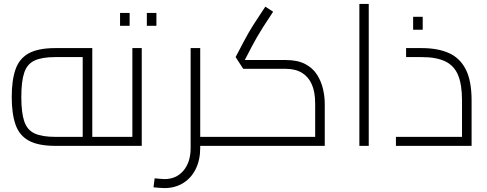

<svg xmlns="http://www.w3.org/2000/svg" viewBox="-20 -746 2491 982"><path d="M263 0Q176 0 127.5 -26.5Q79 -53 59.5 -108.5Q40 -164 40 -250Q40 -336 59.5 -391.5Q79 -447 127.5 -473.5Q176 -500 263 -500H452V-26H403V-475L426 -454H263Q195 -454 157 -436.5Q119 -419 104 -374.5Q89 -330 89 -250Q89 -170 104 -125.5Q119 -81 157 -63.5Q195 -46 263 -46H554V0ZM554 0V-46Q561 -46 565 -44Q569 -42 571 -39Q573 -36 573.5 -32Q574 -28 574 -23Q574 -18 573.5 -13.5Q573 -9 571 -6Q569 -3 565 -1.5Q561 0 554 0Z M554 0V-46H678L657 -27V-500H705V0ZM554 0Q547 0 543 -1.5Q539 -3 537 -6Q535 -9 534.5 -13.5Q534 -18 534 -23Q534 -30 535.5 -34.5Q537 -39 541 -42.5Q545 -46 554 -46ZM594 -614V-680H643V-614ZM731 -614V-680H780V-614Z M984 0V-46H1107V0ZM821 216Q808 216 793.5 214.5Q779 213 765 212L771 166Q785 167 798 168.5Q811 170 821 170Q882 170 918.5 126.5Q955 83 955 11V-500H1004V11Q1004 72 981 118.5Q958 165 916.5 190.5Q875 216 821 216ZM1107 0V-46Q1113 -46 1117 -44Q1121 -42 1123 -39Q1125 -36 1126 -32Q1127 -28 1127 -23Q1127 -18 1126 -13.5Q1125 -9 1123 -6Q1121 -3 1117 -1.5Q1113 0 1107 0Z M1107 0V-46H1611L1592 -28V-216Q1592 -275 1575 -314Q1558 -353 1524.5 -373.5Q1491 -394 1441 -394H1224L1185 -454L1226 -532Q1238 -555 1251.5 -578.5Q1265 -602 1285.5 -633.5Q1306 -665 1337 -712L1377 -686Q1346 -640 1326.5 -609Q1307 -578 1294 -555.5Q1281 -533 1269 -510L1222 -420L1209 -439H1441Q1502 -439 1541 -418.5Q1580 -398 1601.5 -364Q1623 -330 1632 -291Q1641 -252 1641 -216V0ZM1107 0Q1100 0 1096 -1.5Q1092 -3 1090 -6Q1088 -9 1087.5 -13.5Q1087 -18 1087 -23Q1087 -30 1088.5 -34.5Q1090 -39 1094 -42.5Q1098 -46 1107 -46Z M1818 0V-726H1866V0Z M2005 0V-46H2381L2343 -11V-232Q2343 -313 2323 -361.5Q2303 -410 2257.5 -432Q2212 -454 2138 -454H2057V-500H2138Q2218 -500 2275 -475Q2332 -450 2362 -391.5Q2392 -333 2392 -232V0ZM2093 -594V-660H2142V-594Z"/></svg>

Font: Cairo Play Light
Style: Regular
Weight: 300
Version: Version 3.119